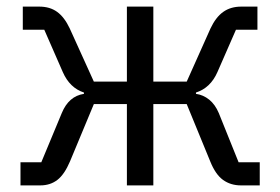

<svg xmlns="http://www.w3.org/2000/svg" viewBox="-20 -561 848 581"><path d="M42 -70H105L167 -219Q188 -270 234 -277V-281Q191 -295 170 -343L114 -471H49V-541H99Q131 -541 153 -525Q175 -509 191 -475L264 -314H364V-541H444V-314H545L617 -475Q633 -509 655.5 -525Q678 -541 710 -541H759V-471H694L638 -343Q617 -295 573 -281V-277Q595 -274 613 -259.5Q631 -245 642 -219L702 -70H766V0H709Q678 0 655 -16.5Q632 -33 616 -73L545 -246H444V0H364V-246H264L192 -73Q175 -33 153.5 -16.5Q132 0 102 0H42Z"/></svg>

Font: IBM Plex Sans SC
Style: Regular
Weight: 400
Designer: Mike Abbink; Paul van der Laan; Pieter van Rosmalen; Eunyou Noh; Wujin Sim; Chorong Kim; Dohee Lee; Yejin We; Jinhee Kim
Foundry: Sandoll Inc.
Version: Version 1.000